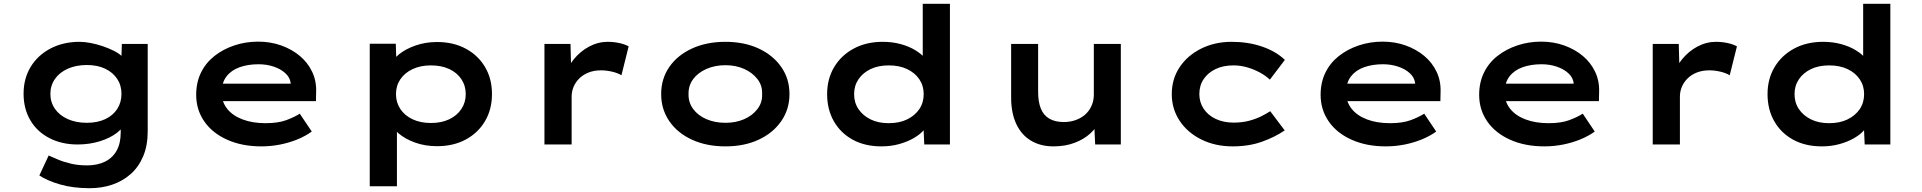

<svg xmlns="http://www.w3.org/2000/svg" viewBox="-20 -760 10110 1010"><path d="M452 230Q365 230 297 210.5Q229 191 187 163L236 58Q258 68 288 80.5Q318 93 355.5 101.5Q393 110 438 110Q492 110 532 90.5Q572 71 593.5 32.5Q615 -6 615 -63V-126L639 -121Q632 -90 596 -62Q560 -34 505.5 -17Q451 0 388 0Q305 0 240 -33.5Q175 -67 139.5 -127.5Q104 -188 104 -267Q104 -347 141.5 -408.5Q179 -470 246 -505Q313 -540 399 -540Q424 -540 456 -534Q488 -528 520.5 -517Q553 -506 581.5 -491.5Q610 -477 627.5 -457.5Q645 -438 646 -416L617 -408L621 -529H757V-69Q757 6 733 62.5Q709 119 667 156Q625 193 570 211.5Q515 230 452 230ZM437 -114Q492 -114 533 -133Q574 -152 596.5 -186.5Q619 -221 619 -266Q619 -311 596.5 -345Q574 -379 533.5 -398.5Q493 -418 437 -418Q380 -418 336.5 -398.5Q293 -379 269 -344.5Q245 -310 245 -266Q245 -222 269 -187.5Q293 -153 336.5 -133.5Q380 -114 437 -114Z M1355 10Q1253 10 1175 -25Q1097 -60 1054.5 -121.5Q1012 -183 1012 -261Q1012 -326 1037 -377.5Q1062 -429 1107.5 -465Q1153 -501 1212.5 -521Q1272 -541 1338 -541Q1403 -541 1459 -521Q1515 -501 1557 -466Q1599 -431 1622 -382.5Q1645 -334 1643 -277L1642 -228H1116L1093 -320H1525L1509 -302V-324Q1505 -353 1481 -375Q1457 -397 1420 -409.5Q1383 -422 1340 -422Q1285 -422 1241 -406.5Q1197 -391 1171.5 -358Q1146 -325 1146 -272Q1146 -225 1174.5 -188.5Q1203 -152 1255.5 -132Q1308 -112 1377 -112Q1443 -112 1486 -128Q1529 -144 1557 -162L1620 -68Q1587 -44 1544 -26.5Q1501 -9 1453 0.5Q1405 10 1355 10Z M1925 220V-530H2062L2066 -410L2040 -419Q2047 -449 2081 -476Q2115 -503 2167 -521Q2219 -539 2279 -539Q2365 -539 2430 -504Q2495 -469 2531.5 -407.5Q2568 -346 2568 -265Q2568 -185 2531.5 -123Q2495 -61 2430 -26Q2365 9 2279 9Q2216 9 2163.5 -10Q2111 -29 2076.5 -58.5Q2042 -88 2035 -117L2068 -131V220ZM2247 -113Q2302 -113 2343 -132.5Q2384 -152 2407 -186.5Q2430 -221 2430 -265Q2430 -309 2407 -343.5Q2384 -378 2343 -397Q2302 -416 2247 -416Q2192 -416 2150.5 -396.5Q2109 -377 2086 -343Q2063 -309 2063 -265Q2063 -221 2086 -186.5Q2109 -152 2150.5 -132.5Q2192 -113 2247 -113Z M2844 0V-529H2981L2986 -340L2947 -351Q2962 -403 2997 -446.5Q3032 -490 3079 -515Q3126 -540 3177 -540Q3208 -540 3238 -533.5Q3268 -527 3287 -516L3249 -364Q3230 -376 3200 -383Q3170 -390 3142 -390Q3105 -390 3076 -378.5Q3047 -367 3027 -347Q3007 -327 2997 -302.5Q2987 -278 2987 -252V0Z M3796 10Q3697 10 3620.5 -25Q3544 -60 3501 -122.5Q3458 -185 3458 -265Q3458 -346 3501 -408Q3544 -470 3620.5 -505Q3697 -540 3796 -540Q3895 -540 3970.5 -505Q4046 -470 4089.5 -408Q4133 -346 4133 -265Q4133 -185 4089.5 -122.5Q4046 -60 3970.5 -25Q3895 10 3796 10ZM3796 -114Q3851 -114 3894.5 -133Q3938 -152 3964.5 -186.5Q3991 -221 3989 -265Q3991 -310 3964.5 -344Q3938 -378 3894.5 -397.5Q3851 -417 3796 -417Q3741 -417 3696.5 -397.5Q3652 -378 3626.5 -344Q3601 -310 3602 -265Q3601 -221 3626.5 -186.5Q3652 -152 3696.5 -133Q3741 -114 3796 -114Z M4617 10Q4530 10 4466 -25Q4402 -60 4366.5 -122Q4331 -184 4331 -265Q4331 -345 4368 -407Q4405 -469 4471 -504.5Q4537 -540 4623 -540Q4674 -540 4718 -528Q4762 -516 4795.5 -495.5Q4829 -475 4848.5 -451Q4868 -427 4870 -402L4834 -395V-740H4977V0H4842L4836 -136L4864 -128Q4862 -103 4842 -78.5Q4822 -54 4787.5 -34Q4753 -14 4709.5 -2Q4666 10 4617 10ZM4655 -112Q4711 -112 4752 -132Q4793 -152 4816 -186Q4839 -220 4839 -265Q4839 -309 4816 -343Q4793 -377 4752 -396.5Q4711 -416 4655 -416Q4600 -416 4559.5 -396.5Q4519 -377 4496 -343Q4473 -309 4473 -265Q4473 -220 4496 -186Q4519 -152 4559.5 -132Q4600 -112 4655 -112Z M5521 10Q5454 10 5403.5 -20Q5353 -50 5326 -108Q5299 -166 5299 -246V-529H5441V-276Q5441 -225 5455 -189.5Q5469 -154 5499.5 -136Q5530 -118 5576 -118Q5609 -118 5637.5 -128Q5666 -138 5687.5 -156.5Q5709 -175 5721.5 -202.5Q5734 -230 5734 -262V-529H5876V0H5741L5736 -109L5762 -121Q5749 -89 5716 -58.5Q5683 -28 5633.5 -9Q5584 10 5521 10Z M6464 10Q6373 10 6300 -26Q6227 -62 6185.5 -124.5Q6144 -187 6144 -265Q6144 -344 6185 -406Q6226 -468 6298 -504Q6370 -540 6459 -540Q6546 -540 6619 -515Q6692 -490 6739 -445L6660 -341Q6638 -362 6606.5 -379Q6575 -396 6540 -406Q6505 -416 6469 -416Q6414 -416 6374 -396.5Q6334 -377 6311.5 -343.5Q6289 -310 6289 -265Q6289 -222 6312 -187.5Q6335 -153 6376 -134Q6417 -115 6469 -115Q6513 -115 6548 -124Q6583 -133 6611 -146.5Q6639 -160 6662 -175L6738 -74Q6687 -39 6618.5 -14.5Q6550 10 6464 10Z M7270 10Q7168 10 7090 -25Q7012 -60 6969.5 -121.5Q6927 -183 6927 -261Q6927 -326 6952 -377.5Q6977 -429 7022.5 -465Q7068 -501 7127.5 -521Q7187 -541 7253 -541Q7318 -541 7374 -521Q7430 -501 7472 -466Q7514 -431 7537 -382.5Q7560 -334 7558 -277L7557 -228H7031L7008 -320H7440L7424 -302V-324Q7420 -353 7396 -375Q7372 -397 7335 -409.5Q7298 -422 7255 -422Q7200 -422 7156 -406.5Q7112 -391 7086.5 -358Q7061 -325 7061 -272Q7061 -225 7089.5 -188.5Q7118 -152 7170.5 -132Q7223 -112 7292 -112Q7358 -112 7401 -128Q7444 -144 7472 -162L7535 -68Q7502 -44 7459 -26.5Q7416 -9 7368 0.5Q7320 10 7270 10Z M8104 10Q8002 10 7924 -25Q7846 -60 7803.5 -121.5Q7761 -183 7761 -261Q7761 -326 7786 -377.5Q7811 -429 7856.5 -465Q7902 -501 7961.5 -521Q8021 -541 8087 -541Q8152 -541 8208 -521Q8264 -501 8306 -466Q8348 -431 8371 -382.5Q8394 -334 8392 -277L8391 -228H7865L7842 -320H8274L8258 -302V-324Q8254 -353 8230 -375Q8206 -397 8169 -409.5Q8132 -422 8089 -422Q8034 -422 7990 -406.5Q7946 -391 7920.5 -358Q7895 -325 7895 -272Q7895 -225 7923.5 -188.5Q7952 -152 8004.5 -132Q8057 -112 8126 -112Q8192 -112 8235 -128Q8278 -144 8306 -162L8369 -68Q8336 -44 8293 -26.5Q8250 -9 8202 0.5Q8154 10 8104 10Z M8674 0V-529H8811L8816 -340L8777 -351Q8792 -403 8827 -446.5Q8862 -490 8909 -515Q8956 -540 9007 -540Q9038 -540 9068 -533.5Q9098 -527 9117 -516L9079 -364Q9060 -376 9030 -383Q9000 -390 8972 -390Q8935 -390 8906 -378.5Q8877 -367 8857 -347Q8837 -327 8827 -302.5Q8817 -278 8817 -252V0Z M9564 10Q9477 10 9413 -25Q9349 -60 9313.5 -122Q9278 -184 9278 -265Q9278 -345 9315 -407Q9352 -469 9418 -504.5Q9484 -540 9570 -540Q9621 -540 9665 -528Q9709 -516 9742.5 -495.5Q9776 -475 9795.5 -451Q9815 -427 9817 -402L9781 -395V-740H9924V0H9789L9783 -136L9811 -128Q9809 -103 9789 -78.5Q9769 -54 9734.5 -34Q9700 -14 9656.5 -2Q9613 10 9564 10ZM9602 -112Q9658 -112 9699 -132Q9740 -152 9763 -186Q9786 -220 9786 -265Q9786 -309 9763 -343Q9740 -377 9699 -396.5Q9658 -416 9602 -416Q9547 -416 9506.5 -396.5Q9466 -377 9443 -343Q9420 -309 9420 -265Q9420 -220 9443 -186Q9466 -152 9506.5 -132Q9547 -112 9602 -112Z"/></svg>

Font: Lexend Peta SemiBold
Style: Regular
Weight: 600
Designer: Bonnie Shaver-Troup, Thomas Jockin
Foundry: Lexend
Version: Version 1.007